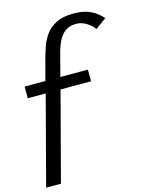

<svg xmlns="http://www.w3.org/2000/svg" viewBox="-136 -814 849 1064"><g transform="rotate(-15 288.5 -281.5)"><path d="M-6 165 127 -340H24V-407H143L177 -535Q183 -557 194 -589.5Q205 -622 226.5 -654Q248 -686 287 -707Q326 -728 389 -728Q437 -728 469 -716.5Q501 -705 521.5 -688.5Q542 -672 554 -658L491 -612Q478 -632 449.5 -650.5Q421 -669 389 -669Q349 -669 324.5 -649.5Q300 -630 286 -601Q272 -572 265 -545L229 -407H387V-340H212L79 165Z"/></g></svg>

Font: Panamera Medium
Style: Regular
Weight: 500
Designer: Bastien Sozeau
Foundry: NBR — Bastien Sozeau
Version: Version 3.002; ttfautohint (v1.8.4.7-5d5b);gftools[0.9.33]